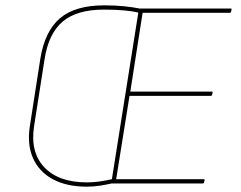

<svg xmlns="http://www.w3.org/2000/svg" viewBox="-20 -687 903 719"><path d="M305 12Q229 12 177.5 -16Q126 -44 103.5 -95Q81 -146 92 -216L131 -467Q148 -571 205 -619Q262 -667 370 -667Q412 -667 445.5 -663.5Q479 -660 503 -655H844Q846 -655 847 -654.5Q848 -654 847 -651L845 -642Q844 -640 843 -639.5Q842 -639 840 -639H514L468 -344H773Q777 -344 776 -340L774 -331Q773 -328 769 -328H465L415 -16H743Q747 -16 746 -12L744 -3Q743 0 739 0H398Q381 4 356 8Q331 12 305 12ZM306 -4Q329 -4 353.5 -7.5Q378 -11 399 -16L498 -640Q477 -645 445 -648Q413 -651 369 -651Q268 -651 215 -606.5Q162 -562 147 -466L108 -217Q92 -118 145.5 -61Q199 -4 306 -4Z"/></svg>

Font: Sofia Sans Hairline
Style: Italic
Weight: 1
Italic angle: -9°
Designer: Botio Nikoltchev, Ani Petrova
Foundry: lettersoup
Version: Version 4.102